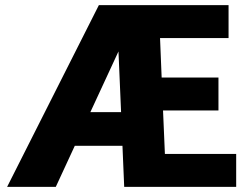

<svg xmlns="http://www.w3.org/2000/svg" viewBox="-20 -731 980 751"><path d="M903.8 0H465.8L459 -160.6H272.5L198.2 0H7.8L366.7 -710.9H874V-582H606L612.3 -427.7H834.5V-298.8H617.7L625 -128.9H903.8ZM333.5 -292.5H453.6L443.4 -529.8Z"/></svg>

Font: TypoPRO Roboto
Style: Regular
Weight: 900
Designer: Google
Version: Version 2.136; 2016